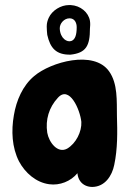

<svg xmlns="http://www.w3.org/2000/svg" viewBox="-20 -739 526 764"><path d="M173.8 -668C168.9 -657.2 166 -646.5 166 -634.8V-631.8C166 -622.1 167 -610.4 168 -600.6C179.7 -547.9 203.1 -520.5 260.7 -521.5C322.3 -528.3 337.9 -556.6 337.9 -625C337.9 -629.9 338.9 -634.8 338.9 -639.6C338.9 -645.5 338.9 -650.4 337.9 -656.2C332 -690.4 299.8 -716.8 261.7 -718.8H253.9C222.7 -718.8 187.5 -698.2 173.8 -668ZM285.2 -630.9C285.2 -600.6 279.3 -582 264.6 -576.2C247.1 -569.3 219.7 -585.9 217.8 -625C216.8 -645.5 235.4 -666 255.9 -666H258.8C278.3 -665 285.2 -646.5 285.2 -630.9ZM445.3 -278.3C444.3 -335.9 449.2 -406.2 414.1 -455.1C353.5 -541 181.6 -492.2 116.2 -436.5C70.3 -398.4 44.9 -338.9 35.2 -280.3C24.4 -218.8 27.3 -152.3 55.7 -96.7C80.1 -50.8 124 -12.7 175.8 -5.9C217.8 0 261.7 -17.6 288.1 -49.8C289.1 -39.1 292 -28.3 298.8 -18.6C310.5 -2 329.1 4.9 347.7 4.9C397.5 3.9 425.8 -39.1 434.6 -83C448.2 -146.5 447.3 -214.8 445.3 -278.3ZM247.1 -147.5C209 -127 174.8 -172.9 168 -210.9C160.2 -262.7 174.8 -311.5 210 -349.6C255.9 -401.4 298.8 -302.7 303.7 -253.9C305.7 -214.8 282.2 -168 247.1 -147.5Z"/></svg>

Font: Day Care
Style: Regular
Weight: 400
Designer: Noponies
Version: Version 1.000;PS 001.000;hotconv 1.0.88;makeotf.lib2.5.64775